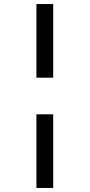

<svg xmlns="http://www.w3.org/2000/svg" viewBox="-20 -827 443 949"><path d="M243 -443H160V-807H243ZM243 102H160V-262H243Z"/></svg>

Font: FiraGO
Style: Regular
Weight: 400
Designer: bBox Type
Foundry: bBox Type GmbH
Version: Version 1.001;April 20, 2020;FontCreator 12.0.0.2555 64-bit